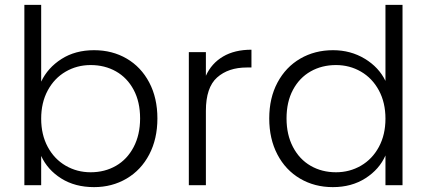

<svg xmlns="http://www.w3.org/2000/svg" viewBox="-20 -760 1752 788"><path d="M149 -425Q176 -482 232.5 -518Q289 -554 366 -554Q441 -554 500 -519.5Q559 -485 592.5 -421.5Q626 -358 626 -274Q626 -190 592.5 -126Q559 -62 499.5 -27Q440 8 366 8Q288 8 231.5 -27.5Q175 -63 149 -120V0H80V-740H149ZM555 -274Q555 -342 528.5 -391.5Q502 -441 456 -467Q410 -493 352 -493Q296 -493 249.5 -466Q203 -439 176 -389Q149 -339 149 -273Q149 -207 176 -157Q203 -107 249.5 -80Q296 -53 352 -53Q410 -53 456 -79.5Q502 -106 528.5 -156.5Q555 -207 555 -274Z M825 -449Q848 -500 895.5 -528Q943 -556 1012 -556V-483H993Q917 -483 871 -442Q825 -401 825 -305V0H755V-546H825Z M1085 -274Q1085 -358 1119 -421.5Q1153 -485 1212.5 -519.5Q1272 -554 1347 -554Q1419 -554 1477 -519Q1535 -484 1562 -428V-740H1632V0H1562V-122Q1537 -65 1480 -28.5Q1423 8 1346 8Q1271 8 1211.5 -27Q1152 -62 1118.5 -126Q1085 -190 1085 -274ZM1562 -273Q1562 -339 1535 -389Q1508 -439 1461.5 -466Q1415 -493 1359 -493Q1301 -493 1255 -467Q1209 -441 1182.5 -391.5Q1156 -342 1156 -274Q1156 -207 1182.5 -156.5Q1209 -106 1255 -79.5Q1301 -53 1359 -53Q1415 -53 1461.5 -80Q1508 -107 1535 -157Q1562 -207 1562 -273Z"/></svg>

Font: A Bank Premium Light
Style: Regular
Weight: 300
Designer: Ninad Kale (Devanagari), Jonny Pinhorn (Latin), Htun Naung (Myanmar)
Foundry: Indian Type Foundry
Version: 4.004